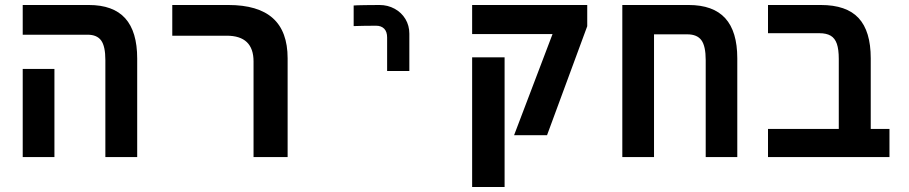

<svg xmlns="http://www.w3.org/2000/svg" viewBox="-20 -629 3640 769"><path d="M330.5 -490H71V-609H335.5Q433.5 -609 481.5 -555.8Q529.5 -502.5 529.5 -394.5V0H402V-388.5Q402 -443.5 385.2 -466.8Q368.5 -490 330.5 -490ZM71 -353H198V0H71Z M888 -486H670V-609H894.5Q1014 -609 1073 -556Q1132 -503 1132 -395.5V0H995.5V-383Q995.5 -486 888 -486Z M1500 -609Q1478.5 -609 1442.2 -608.5Q1406 -608 1396.5 -607V-524.5Q1403.5 -525 1434.5 -525.5Q1465.5 -526 1486 -526Q1507 -526 1518.8 -514Q1530.5 -502 1530.5 -479V-344.5H1619.5V-494Q1619.5 -526.5 1603.8 -552.8Q1588 -579 1560.5 -594Q1533 -609 1500 -609Z M2193 -492.5H1871V-609H2332V-524L2171 -87.5H2039ZM1871 -399.5H2001V120H1871Z M2933 -395.5V0H2806.5V-388.5Q2806.5 -444.5 2789.2 -468Q2772 -491.5 2732.5 -491.5H2599.5V0H2472.5V-609H2738Q2836.5 -609 2884.8 -556Q2933 -503 2933 -395.5Z M3262 -496H3056V-609H3267.5Q3370.5 -609 3419 -556.5Q3467.5 -504 3467.5 -395.5V-112.5H3542.5V0H3056V-112.5H3339.5V-393Q3339.5 -431 3331.8 -453.5Q3324 -476 3307 -486Q3290 -496 3262 -496Z"/></svg>

Font: JuliaMono
Style: Bold
Weight: 700
Monospace: yes
Designer: cormullion
Foundry: corm
Version: Version 0.055; ttfautohint (v1.8.4)